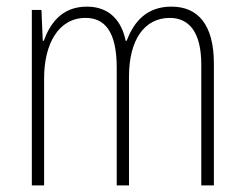

<svg xmlns="http://www.w3.org/2000/svg" viewBox="-20 -559 737 579"><path d="M497 -539C425 -539 385 -497 362 -436H359C347 -495 311 -539 242 -539C164 -539 130 -485 112 -436H109L105 -529H76V0H113V-323C113 -426 156 -505 238 -505C293 -505 332 -468 332 -355V0H369V-328C369 -441 417 -505 492 -505C548 -505 587 -465 587 -364V0H625V-367C625 -486 576 -539 497 -539Z"/></svg>

Font: Noto Sans Gurmukhi UI Condensed ExtraLight
Style: Regular
Weight: 200
Width: 3
Designer: Jelle Bosma - Monotype Design Team
Foundry: Monotype Imaging Inc.
Version: Version 2.004